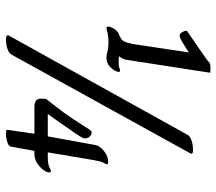

<svg xmlns="http://www.w3.org/2000/svg" viewBox="-62 -682 744 661"><g transform="rotate(90 310.5 -352.0)"><path d="M72 -352Q72 -359 78 -369.5Q84 -380 92 -386Q109 -393 116 -398Q122 -403 125 -411Q128 -419 129.5 -426.5Q131 -434 132 -437L161 -630L156 -626L138 -615Q126 -607 117 -602.5Q108 -598 102 -598Q94 -598 87 -616Q86 -621 86.5 -622.5Q87 -624 91 -626Q163 -675 189 -694Q194 -700 199 -702Q204 -704 216 -704Q225 -704 231 -703L187 -419Q186 -404 175 -391V-389Q185 -388 199 -388Q208 -388 214.5 -390.5Q221 -393 223 -393Q228 -393 228 -388Q228 -382 222 -372Q205 -346 180 -346Q169 -346 160 -349Q144 -353 127 -353Q106 -353 93 -349.5Q80 -346 77 -346Q72 -346 72 -352ZM103 -10 444 -624Q448 -633 463 -638.5Q478 -644 498 -644Q506 -644 508.5 -641.5Q511 -639 508 -634L169 -20Q163 -10 148.5 -5Q134 0 114 0Q107 0 104 -2.5Q101 -5 103 -10ZM428 -9 441 -98H348Q319 -98 320 -122L321 -138L365 -195Q390 -229 414 -268L425 -285Q431 -295 435 -295Q445 -295 451 -288Q457 -281 457 -272Q457 -268 455 -264Q451 -254 398 -179L373 -144H450L480 -309Q483 -323 500.5 -337.5Q518 -352 538 -352Q546 -352 546 -347Q546 -345 541 -336Q536 -327 532 -304L505 -144H518Q545 -144 556 -149.5Q567 -155 569 -155Q574 -155 574 -148Q574 -140 565 -128Q556 -116 541.5 -107Q527 -98 510 -98H500L485 -16Q484 -9 469 -4.5Q454 0 440 0Q431 0 429 -1.5Q427 -3 428 -9Z"/></g></svg>

Font: Charm
Style: Regular
Weight: 400
Designer: Katatrad Aksorn Co.,Ltd.
Foundry: Cadson Demak Co.,Ltd.
Version: Version 1.001